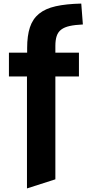

<svg xmlns="http://www.w3.org/2000/svg" viewBox="-20 -835 495 1075"><path d="M131 -407H30V-540H132V-566Q132 -635 147.5 -682Q163 -729 198.5 -758Q234 -787 292 -800Q350 -813 435 -815L444 -698Q400 -696 370.5 -689.5Q341 -683 323 -669.5Q305 -656 297.5 -633.5Q290 -611 290 -578V-540H422V-407H290V169L131 220Z"/></svg>

Font: Encode Sans Narrow
Style: Bold
Weight: 700
Designer: Pablo Impallari, Andres Torresi
Foundry: Pablo Impallari, Andres Torresi
Version: Version 1.000; ttfautohint (v1.00) -l 8 -r 50 -G 200 -x 14 -